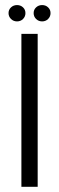

<svg xmlns="http://www.w3.org/2000/svg" viewBox="-20 -722 228 742"><path d="M62.7 0V-591H125.6V0ZM45.8 -639.3Q32.1 -639.3 22.6 -648.6Q13 -658 13 -671.3Q13 -684.7 22.6 -693.5Q32.1 -702.4 45.8 -702.4Q59.6 -702.4 69 -693.5Q78.3 -684.7 78.3 -671.3Q78.3 -658 69 -648.6Q59.6 -639.3 45.8 -639.3ZM142.8 -639.3Q129.1 -639.3 119.5 -648.6Q110 -658 110 -671.3Q110 -684.7 119.5 -693.5Q129.1 -702.4 142.8 -702.4Q156.6 -702.4 165.9 -693.5Q175.3 -684.7 175.3 -671.3Q175.3 -658 165.9 -648.6Q156.6 -639.3 142.8 -639.3Z"/></svg>

Font: Alumni Sans SC Thin
Style: Regular
Weight: 100
Designer: Robert E. Leuschke
Foundry: Robert E. Leuschke
Version: Version 1.018